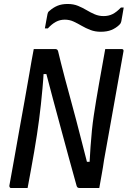

<svg xmlns="http://www.w3.org/2000/svg" viewBox="-20 -947 643 967"><path d="M119 0Q98 0 77.5 0Q57 0 36 0Q33 0 31 -1.5Q29 -3 28 -5.5Q27 -8 27 -11Q40 -82 52.5 -152.5Q65 -223 77.5 -293.5Q90 -364 103 -435Q116 -506 128 -577Q133 -607 138.5 -638Q144 -669 150 -700Q165 -700 184.5 -700Q204 -700 223 -700Q242 -700 258 -700Q262 -700 265.5 -698.5Q269 -697 271 -693Q273 -689 275 -679Q279 -663 287 -630Q295 -597 307 -552.5Q319 -508 333.5 -454.5Q348 -401 363.5 -343Q379 -285 394 -225Q409 -165 424 -108L396 -132H447L430 -110Q433 -164 436 -208Q439 -252 443 -291Q447 -330 452.5 -366.5Q458 -403 464.5 -442.5Q471 -482 479 -527Q487 -570 494.5 -613.5Q502 -657 510 -700Q532 -700 552.5 -700Q573 -700 593 -700Q598 -700 600.5 -697Q603 -694 602 -689Q590 -621 577.5 -552Q565 -483 553 -414.5Q541 -346 528.5 -277.5Q516 -209 504 -141Q499 -105 492.5 -70Q486 -35 480 0Q465 0 447 0Q429 0 412 0Q395 0 381 0Q374 0 370 -3.5Q366 -7 362 -25Q345 -85 326.5 -153.5Q308 -222 288 -295.5Q268 -369 247.5 -445.5Q227 -522 207 -599L236 -574H185L201 -598Q198 -545 194 -502Q190 -459 186 -421Q182 -383 177 -345.5Q172 -308 166 -268Q160 -228 152 -182Q144 -138 136 -92Q128 -46 119 0ZM502 -866Q527 -866 547 -876Q567 -886 589 -909H603Q600 -892 597 -873.5Q594 -855 591 -840Q590 -835 588 -831Q586 -827 580 -821Q563 -805 541 -796Q519 -787 487 -787Q459 -787 435.5 -796Q412 -805 391.5 -817Q371 -829 350.5 -838.5Q330 -848 306 -848Q282 -848 261.5 -837Q241 -826 221 -804H206Q209 -821 212.5 -840Q216 -859 219 -875Q220 -879 221.5 -883.5Q223 -888 230 -893Q248 -909 269.5 -918Q291 -927 321 -927Q350 -927 373 -917.5Q396 -908 416 -896Q436 -884 457 -875Q478 -866 502 -866Z"/></svg>

Font: RecMonoLinear Nerd Font Mono
Style: Italic
Weight: 400
Italic angle: -10°
Monospace: yes
Version: Version 1.085; ttfautohint (v1.8.4.7-5d5b);Nerd Fonts 3.2.1